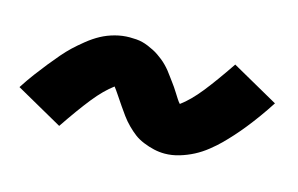

<svg xmlns="http://www.w3.org/2000/svg" viewBox="-49 -486 592 381"><g transform="rotate(15 247.0 -296.0)"><path d="M90 -192 -6 -246Q5 -263 15.5 -277Q26 -291 36 -303.5Q46 -316 55.5 -327Q65 -338 74 -346.5Q83 -355 96 -365.5Q109 -376 122 -383Q135 -390 150 -394Q165 -398 180 -398Q187 -398 193.5 -397.5Q200 -397 206 -395.5Q212 -394 218 -391.5Q224 -389 230 -386Q236 -383 241 -379.5Q246 -376 250.5 -372.5Q255 -369 260 -364Q265 -359 269 -354Q273 -349 276.5 -344Q280 -339 283.5 -334.5Q287 -330 290 -325.5Q293 -321 296.5 -315.5Q300 -310 303.5 -304.5Q307 -299 310 -296Q329 -310 349 -335Q369 -360 396 -400L492 -346Q481 -329 470.5 -314.5Q460 -300 450 -287.5Q440 -275 430.5 -264.5Q421 -254 412 -245Q403 -236 390.5 -226Q378 -216 364.5 -209Q351 -202 336 -197.5Q321 -193 306 -193Q295 -193 284 -195.5Q273 -198 262 -202.5Q251 -207 243 -213Q235 -219 226.5 -227.5Q218 -236 211.5 -245Q205 -254 199.5 -262Q194 -270 187 -280.5Q180 -291 176 -296Q157 -282 137 -257Q117 -232 90 -192Z"/></g></svg>

Font: Iosevka Curly Slab XBdObl
Style: Regular
Weight: 800
Italic angle: -9°
Monospace: yes
Designer: Belleve Invis
Foundry: Belleve Invis
Version: Version 11.1.0; ttfautohint (v1.8.3)